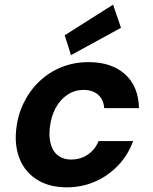

<svg xmlns="http://www.w3.org/2000/svg" viewBox="-20 -790 654 822"><path d="M265 12Q193 12 141.5 -19Q90 -50 66 -105.5Q42 -161 49 -232Q55 -295 81 -348.5Q107 -402 148.5 -441.5Q190 -481 243.5 -502.5Q297 -524 359 -524Q458 -524 515.5 -472Q573 -420 575 -327H426Q424 -363 400.5 -384Q377 -405 338 -405Q299 -405 268 -384Q237 -363 217.5 -326.5Q198 -290 193 -241Q190 -211 194.5 -186Q199 -161 210.5 -143.5Q222 -126 241 -116.5Q260 -107 285 -107Q312 -107 334.5 -116.5Q357 -126 374.5 -143.5Q392 -161 402 -186H550Q528 -126 485.5 -81.5Q443 -37 387 -12.5Q331 12 265 12ZM284 -554 257 -639 464 -770 498 -671Z"/></svg>

Font: DM Sans 12pt ExtraBold
Style: Italic
Weight: 800
Italic angle: -10°
Version: Version 4.004;gftools[0.9.30]